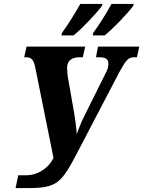

<svg xmlns="http://www.w3.org/2000/svg" viewBox="-20 -951 728 976"><path d="M451 -771H512C557 -807 631 -885 657 -921L660 -931H547C520 -883 486 -827 454 -784ZM292 -771H354C399 -807 473 -886 498 -921L501 -931H388C361 -883 327 -827 295 -784ZM59 5H124C272 5 293 -22 376 -181L587 -585C620 -645 632 -660 662 -660H676L688 -714H478L468 -660H487C517 -660 531 -650 531 -627C531 -612 527 -595 513 -571L410 -364C396 -337 380 -298 370 -268C369 -297 362 -347 357 -376L325 -559C323 -572 321 -591 321 -607C321 -645 348 -660 386 -660H401L413 -714H115L103 -660H112C140 -660 151 -647 159 -609L252 -148C222 -88 163 -60 115 -60H73Z"/></svg>

Font: Noto Serif Condensed Extra
Style: Italic
Weight: 800
Width: 3
Italic angle: -12°
Designer: Monotype Design Team
Foundry: Monotype Imaging Inc.
Version: Version 1.901